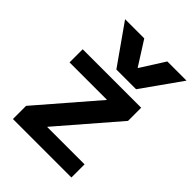

<svg xmlns="http://www.w3.org/2000/svg" viewBox="-225 -901 1012 1012"><g transform="rotate(45 280.5 -395.0)"><path d="M57 -98 335 -420V-422H57V-520H493V-422L215 -100V-98H493V0H57ZM246 -790 331 -656H333L418 -790H561L405 -570H258L103 -790Z"/></g></svg>

Font: Enso SemiBold
Style: Regular
Weight: 600
Designer: Coji Morishita
Foundry: UNDERFOREST DESIGN
Version: Version 1.000